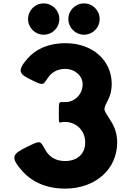

<svg xmlns="http://www.w3.org/2000/svg" viewBox="-20 -1094 761 1129"><path d="M237 -1074C186 -1074 145 -1033 145 -982C145 -931 186 -890 237 -890C288 -890 329 -931 329 -982C329 -1033 288 -1074 237 -1074ZM474 -1074C423 -1074 382 -1033 382 -982C382 -931 423 -890 474 -890C525 -890 566 -931 566 -982C566 -1033 525 -1074 474 -1074ZM263 -638C281 -664 312 -689 364 -689C417 -689 466 -651 466 -598C466 -538 417 -494 367 -494H346C326 -494 326 -492 326 -433C326 -373 326 -372 336 -374C343 -376 352 -377 362 -377C428 -377 481 -327 481 -256C481 -186 431 -147 362 -147C300 -147 266 -179 248 -210C215 -266 224 -272 140 -231C55 -189 36 -172 112 -87C158 -36 236 15 363 15C540 15 669 -98 669 -256C669 -300 658 -337 640 -369C587 -459 581 -437 617 -510C630 -536 637 -566 637 -600C637 -740 523 -840 366 -840C250 -840 182 -795 142 -750C76 -674 95 -658 167 -623C238 -588 232 -594 263 -638Z"/></svg>

Font: Hussar Print
Style: Bold
Weight: 700
Foundry: Cannot Into Space Fonts
Version: Version 2.00